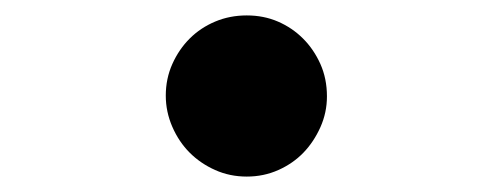

<svg xmlns="http://www.w3.org/2000/svg" viewBox="-20 -494 640 249"><path d="M195 -370Q195 -392 203.5 -411Q212 -430 226 -444Q240 -458 259 -466Q278 -474 300 -474Q322 -474 340.5 -466Q359 -458 373 -444Q387 -430 395.5 -411Q404 -392 404 -369Q404 -348 395.5 -329Q387 -310 373.5 -296Q360 -282 341 -273.5Q322 -265 300 -265Q278 -265 259 -273.5Q240 -282 226 -296Q212 -310 203.5 -329.5Q195 -349 195 -370Z"/></svg>

Font: Maple Mono NL
Style: Bold
Weight: 700
Monospace: yes
Designer: subframe7536
Version: Version 7.000